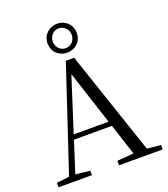

<svg xmlns="http://www.w3.org/2000/svg" viewBox="-170 -1092 1059 1211"><g transform="rotate(-20 359.0 -486.5)"><path d="M355 -779C407 -779 453 -816 453 -876C453 -936 407 -973 355 -973C304 -973 257 -935 257 -876C257 -815 304 -779 355 -779ZM355 -809C318 -809 292 -839 292 -876C292 -911 318 -942 355 -942C393 -942 419 -911 419 -876C419 -839 393 -809 355 -809ZM332 -643 450 -281H216ZM418 0H711V-30L619 -38L384 -734H328L97 -40L12 -30V0H236V-30L139 -40L206 -249H461L529 -39L418 -30Z"/></g></svg>

Font: Harano Aji Mincho KR
Style: Regular
Weight: 400
Foundry: Masamichi Hosoda
Version: HaranoAjiMinchoKR-Regular version 20230610;ttx 4.39.4